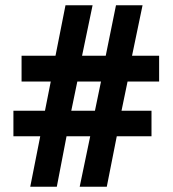

<svg xmlns="http://www.w3.org/2000/svg" viewBox="-20 -710 657 730"><path d="M95 0H196L233 -192H323L283 0H386L424 -192H556V-289H442L465 -400H585V-498H482L522 -690H421L382 -498H292L332 -690H229L191 -498H62V-400H173L151 -289H31V-192H133ZM251 -289 274 -400H364L341 -289Z"/></svg>

Font: Noto Sans Kannada SemiCondensed
Style: Bold
Weight: 700
Width: 4
Designer: Jelle Bosma - Monotype Design Team
Foundry: Monotype Imaging Inc.
Version: Version 2.005